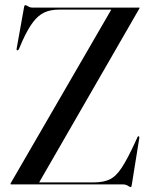

<svg xmlns="http://www.w3.org/2000/svg" viewBox="-20 -730 595 760"><path d="M531.5 -696 135 -8H351Q388.5 -8 413.5 -19.5Q438.5 -31 461.2 -65.2Q484 -99.5 515.5 -168L524 -187Q526 -191.5 529 -190.5Q532 -189.5 531.5 -184.5L501.5 2.5Q500.5 10.5 497 10.5Q494 10.5 486 5.2Q478 0 467 0H24.5Q21.5 0 21.5 -2.5Q21.5 -3 23 -6L420.5 -692H214.5Q180.5 -692 156.2 -681Q132 -670 111.2 -643Q90.5 -616 68.5 -567.5L55 -536Q52 -530 47.5 -531Q44.5 -531.5 46 -538L75.5 -703Q76.5 -709.5 80.5 -709.5Q84.5 -709.5 91.5 -704.8Q98.5 -700 108.5 -700H530.5Q532.5 -700 532.5 -698.5Q532.5 -697.5 531.5 -696Z"/></svg>

Font: Fraunces 144pt S000
Style: Regular
Weight: 400
Version: Version 1.000; ttfautohint (v1.8.3)